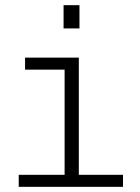

<svg xmlns="http://www.w3.org/2000/svg" viewBox="-20 -723 540 743"><path d="M52.5 0V-46.5H230V-453.5H77V-500H285V-46.5H456V0ZM226 -703H287.5V-613H226Z"/></svg>

Font: Trispace Thin ExtraLight
Style: Regular
Weight: 250
Version: Version 1.210